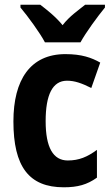

<svg xmlns="http://www.w3.org/2000/svg" viewBox="-20 -852 472 816"><path d="M171 -672H322C345 -714 394 -781 426 -820V-832H342C314 -809 276 -784 246 -745C216 -782 177 -812 151 -832H67V-820C99 -782 150 -712 171 -672ZM251 -56C310 -56 350 -67 392 -97V-215C351 -185 316 -170 268 -170C206 -170 174 -225 174 -337C174 -449 203 -509 265 -509C298 -509 328 -498 368 -478L406 -586C369 -607 327 -622 258 -622C109 -622 37 -513 37 -336C37 -144 103 -56 251 -56Z"/></svg>

Font: Noto Sans Malayalam UI Condensed
Style: Bold
Weight: 700
Width: 3
Designer: Jelle Bosma - Monotype Design Team
Foundry: Monotype Imaging Inc.
Version: Version 2.104